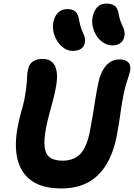

<svg xmlns="http://www.w3.org/2000/svg" viewBox="-20 -1046 753 1079"><path d="M324 13Q219 13 158 -30Q97 -73 78 -152.5Q59 -232 81 -341Q89 -382 100 -420.5Q111 -459 117 -487Q124 -525 127 -549.5Q130 -574 131 -590Q132 -606 132.5 -620Q133 -634 137 -652Q143 -686 164.5 -700.5Q186 -715 220 -715Q251 -715 271.5 -698.5Q292 -682 298.5 -643.5Q305 -605 291 -539Q285 -510 275.5 -473.5Q266 -437 256 -401Q246 -365 240 -333Q225 -257 231.5 -215.5Q238 -174 264 -158.5Q290 -143 332 -143Q392 -143 429 -178.5Q466 -214 484 -303Q495 -359 502 -402Q509 -445 515.5 -487Q522 -529 533 -582Q545 -640 575 -676Q605 -712 653 -712Q685 -712 701 -695.5Q717 -679 711 -646Q707 -630 701.5 -613Q696 -596 689 -574Q682 -552 675 -518Q664 -464 656 -404Q648 -344 636 -282Q618 -189 578.5 -123Q539 -57 476.5 -22Q414 13 324 13ZM611 -791Q585 -791 562 -805.5Q539 -820 523.5 -843.5Q508 -867 501.5 -896Q495 -925 501 -953Q508 -986 526.5 -1006Q545 -1026 579 -1026Q606 -1026 624 -1013.5Q642 -1001 647 -967Q651 -943 657.5 -926.5Q664 -910 670 -897Q676 -884 679 -871.5Q682 -859 679 -840Q673 -815 655.5 -803Q638 -791 611 -791ZM389 -760Q363 -760 341 -774.5Q319 -789 303.5 -812.5Q288 -836 281 -865Q274 -894 280 -922Q287 -955 306 -975Q325 -995 361 -995Q387 -995 403.5 -981Q420 -967 425 -931Q430 -905 436 -887.5Q442 -870 448 -857Q454 -844 457 -832.5Q460 -821 457 -807Q452 -782 434.5 -771Q417 -760 389 -760Z"/></svg>

Font: Shantell Sans
Style: Bold Italic
Weight: 700
Italic angle: -11°
Designer: Stephen Nixon, Anya Danilova, Shantell Martin
Foundry: Arrow Type
Version: Version 1.011;[c5ecc13dd]